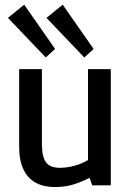

<svg xmlns="http://www.w3.org/2000/svg" viewBox="-20 -775 551 803"><path d="M209.5 7.3Q162.6 7.3 129.2 -11Q95.7 -29.3 77.9 -66.9Q60.1 -104.5 60.1 -162.1V-485.8H155.3V-173.8Q155.3 -120.1 171.9 -96.7Q188.5 -73.2 231 -73.2Q260.7 -73.2 295.4 -83Q320.8 -89.8 348.1 -105.5V-485.8H443.4V0H365.2L355 -31.2Q309.1 -8.8 277.3 -0.7Q245.6 7.3 209.5 7.3ZM332.5 -534.7 174.3 -700.2 242.2 -755.4 371.6 -570.3ZM171.4 -534.7 13.2 -700.2 81.1 -755.4 210.4 -570.3Z"/></svg>

Font: Anaheim SemiBold
Style: Regular
Weight: 600
Version: Version 2.001